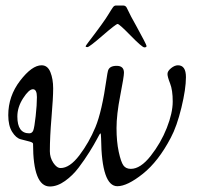

<svg xmlns="http://www.w3.org/2000/svg" viewBox="-20 -666 715 697"><path d="M383 -629 389 -638Q394 -646 401 -646H427Q437 -646 441 -636Q455 -606 474 -573Q512 -504 512 -499Q512 -494 504 -494Q496 -494 454.5 -536.5Q413 -579 407 -579Q401 -579 352.5 -537Q304 -495 297.5 -495Q291 -495 291 -497.5Q291 -500 301 -513Q311 -526 324.5 -544Q338 -562 347 -574.5Q356 -587 363.5 -598Q371 -609 375 -616Q379 -623 383 -629ZM10 -248Q10 -317 53 -373Q96 -429 131 -429Q153 -429 163 -404Q173 -379 173 -345Q173 -311 167 -240Q161 -169 161 -117Q161 -94 173.5 -75Q186 -56 200 -56Q233 -56 268 -102Q303 -148 326.5 -204.5Q350 -261 367 -381Q370 -402 372 -409Q377 -427 403.5 -427Q430 -427 430 -402Q430 -388 416.5 -319Q403 -250 403 -201Q403 -152 411 -115Q419 -78 428 -65.5Q437 -53 455 -53Q490 -53 527 -100Q564 -147 585.5 -201.5Q607 -256 607 -297.5Q607 -339 597.5 -363Q588 -387 588 -397.5Q588 -408 601 -418.5Q614 -429 626 -429Q655 -429 655 -386Q655 -343 638.5 -275Q622 -207 600 -166Q555 -80 498.5 -35Q442 10 406 10Q349 10 347 -163Q347 -182 344 -182Q343 -182 332.5 -162Q322 -142 304.5 -114Q287 -86 265.5 -57.5Q244 -29 216 -9Q188 11 161 11Q100 11 100 -144Q100 -149 86 -152.5Q72 -156 55 -160.5Q38 -165 24 -187.5Q10 -210 10 -248ZM43 -243Q43 -182 86 -182Q97 -182 101 -193Q105 -204 109.5 -244.5Q114 -285 114 -313.5Q114 -342 99.5 -342Q85 -342 64 -309.5Q43 -277 43 -243Z"/></svg>

Font: Sorts Mill Goudy
Style: Italic
Weight: 400
Italic angle: -7.40001°
Version: Version 003.101